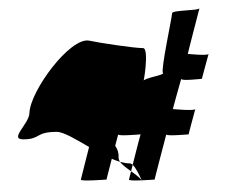

<svg xmlns="http://www.w3.org/2000/svg" viewBox="-20 -648 547 463"><path d="M166 -329 203 -324C201 -319 175 -215 175 -215C173 -210 237 -215 237 -215C235 -210 265 -324 265 -324C263 -319 319 -324 319 -324C317 -319 291 -215 291 -215C289 -210 353 -215 353 -215C351 -210 381 -324 381 -324C379 -319 435 -324 435 -324C433 -319 451 -385 451 -385C449 -380 397 -385 397 -385C395 -380 417 -458 417 -458C415 -452 467 -458 467 -458C465 -452 483 -518 483 -518C481 -513 433 -518 433 -518C431 -513 461 -628 461 -628C459 -622 395 -624 395 -616C395 -607 367 -478 373 -472C378 -467 326 -460 325 -452C325 -436 341 -532 325 -532C303 -532 217 -545 195 -550C149 -559 53 -429 51 -376C51 -350 1 -312 36 -312C79 -312 64 -330 117 -330C151 -330 239 -254 293 -254C309 -254 332 -185 323 -210C316 -228 265 -248 266 -268C268 -310 220 -326 166 -329Z"/></svg>

Font: Recovery
Style: Regular
Weight: 400
Version: Version 0.27